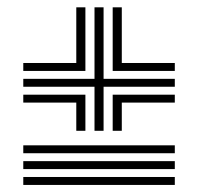

<svg xmlns="http://www.w3.org/2000/svg" viewBox="-20 -596 544 527"><path d="M239.4 -237V-357.9H43.9V-379.6H239.4V-575.9H264.3V-379.6H459.8V-357.9H264.3V-237ZM189.4 -237V-314.4H43.9V-336.1H214.4V-237ZM43.9 -401.3V-423.1H189.4V-575.9H214.4V-401.3ZM289.3 -237V-336.1H459.8V-314.4H314.3V-237ZM289.3 -401.3V-575.9H314.3V-423.1H459.8V-401.3ZM43.9 -175.4V-197.1H459.8V-175.4ZM43.9 -131.9V-153.7H459.8V-131.9ZM43.9 -88.4V-110.2H459.8V-88.4Z"/></svg>

Font: Big Shoulders Inline Display SC Thin
Style: Regular
Weight: 100
Designer: Patric King
Foundry: XO Type Co
Version: Version 2.002